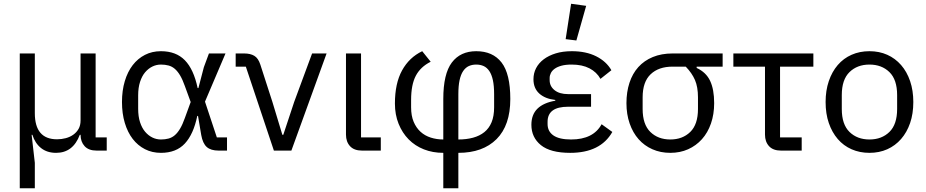

<svg xmlns="http://www.w3.org/2000/svg" viewBox="-20 -800 4919 1020"><path d="M85 200V-516H165V-199Q165 -60 283 -60Q307 -60 329.5 -66Q352 -72 369.5 -84.5Q387 -97 397.5 -115.5Q408 -134 408 -160V-516H488V-70H547V0H493Q451 0 429.5 -23.5Q408 -47 408 -84H404Q368 12 278 12Q230 12 198 -13.5Q166 -39 152 -84H148L165 65V200Z M1186 0H1141Q1100 0 1078.5 -19Q1057 -38 1049 -83L1032 -184H1028Q1008 -87 962 -37.5Q916 12 835 12Q788 12 750 -7.5Q712 -27 685 -62Q658 -97 643 -147Q628 -197 628 -258Q628 -319 643 -369Q658 -419 685 -454Q712 -489 750 -508.5Q788 -528 835 -528Q915 -528 962 -480Q1009 -432 1030 -332H1034L1063 -443L1090 -516H1178L1069 -260L1132 -70H1186ZM835 -59Q857 -59 875.5 -64Q894 -69 909 -82Q924 -95 937 -117Q950 -139 962 -173L993 -258L962 -343Q950 -377 937 -399Q924 -421 909 -434Q894 -447 875.5 -452Q857 -457 835 -457Q811 -457 789.5 -446.5Q768 -436 751 -416Q734 -396 724 -365Q714 -334 714 -294V-222Q714 -181 724 -150.5Q734 -120 751 -100Q768 -80 789.5 -69.5Q811 -59 835 -59Z M1435 0 1286 -446H1232V-516H1277Q1310 -516 1331 -503.5Q1352 -491 1363 -457L1427 -259L1480 -84H1485L1543 -259L1638 -516H1715L1528 0Z M2003 0H1903Q1861 0 1839.5 -23.5Q1818 -47 1818 -85V-516H1898V-70H2003Z M2335 12Q2279 12 2232 -6.5Q2185 -25 2151 -59.5Q2117 -94 2097.5 -142.5Q2078 -191 2078 -250Q2078 -357 2116 -426Q2154 -495 2223 -528L2268 -472Q2214 -445 2189 -397.5Q2164 -350 2164 -269V-230Q2164 -185 2177.5 -153Q2191 -121 2214 -100Q2237 -79 2268.5 -69Q2300 -59 2335 -59V-274Q2335 -408 2380.5 -468Q2426 -528 2510 -528Q2598 -528 2644.5 -468Q2691 -408 2691 -274Q2691 -134 2618 -61Q2545 12 2415 12V200H2335ZM2415 -59Q2458 -59 2493 -68.5Q2528 -78 2553 -98Q2578 -118 2591.5 -150.5Q2605 -183 2605 -230V-299Q2605 -344 2598.5 -374Q2592 -404 2579.5 -422.5Q2567 -441 2549.5 -449Q2532 -457 2510 -457Q2488 -457 2470.5 -449Q2453 -441 2440.5 -422.5Q2428 -404 2421.5 -374Q2415 -344 2415 -299Z M2803 0ZM3233 -99Q3170 12 3009 12Q2904 12 2853.5 -29Q2803 -70 2803 -137Q2803 -191 2835 -222.5Q2867 -254 2930 -265V-269Q2876 -275 2845 -303Q2814 -331 2814 -379Q2814 -411 2828 -438Q2842 -465 2868.5 -485Q2895 -505 2932.5 -516.5Q2970 -528 3018 -528Q3093 -528 3147 -501Q3201 -474 3228 -427L3170 -381Q3150 -417 3111.5 -437Q3073 -457 3017 -457Q2985 -457 2963 -451Q2941 -445 2927 -435Q2913 -425 2906.5 -412Q2900 -399 2900 -386V-374Q2900 -342 2926 -321Q2952 -300 2998 -300H3120V-233H2998Q2889 -233 2889 -153V-141Q2889 -102 2920 -80.5Q2951 -59 3014 -59Q3132 -59 3176 -140ZM3042 -585 2985 -592 3014 -780 3094 -769Z M3681 -446V-439Q3731 -416 3752.5 -370.5Q3774 -325 3774 -252Q3774 -193 3757 -144Q3740 -95 3709 -60.5Q3678 -26 3635.5 -7Q3593 12 3541 12Q3489 12 3446 -7Q3403 -26 3372.5 -60.5Q3342 -95 3325 -144Q3308 -193 3308 -252Q3308 -311 3324 -360Q3340 -409 3371 -443.5Q3402 -478 3448 -497Q3494 -516 3553 -516H3819V-446ZM3553 -446Q3479 -446 3436.5 -405.5Q3394 -365 3394 -283V-221Q3394 -139 3435 -99Q3476 -59 3541 -59Q3606 -59 3647 -99Q3688 -139 3688 -221V-283Q3688 -338 3672 -375Q3656 -412 3623 -446Z M4129 0Q4087 0 4065.5 -23.5Q4044 -47 4044 -85V-446H3876V-516H4301V-446H4124V-70H4239V0Z M4366 0ZM4599 12Q4547 12 4504 -7Q4461 -26 4430.5 -61.5Q4400 -97 4383 -146.5Q4366 -196 4366 -258Q4366 -319 4383 -369Q4400 -419 4430.5 -454.5Q4461 -490 4504 -509Q4547 -528 4599 -528Q4651 -528 4693.5 -509Q4736 -490 4767 -454.5Q4798 -419 4815 -369Q4832 -319 4832 -258Q4832 -196 4815 -146.5Q4798 -97 4767 -61.5Q4736 -26 4693.5 -7Q4651 12 4599 12ZM4599 -59Q4664 -59 4705 -99Q4746 -139 4746 -221V-295Q4746 -377 4705 -417Q4664 -457 4599 -457Q4534 -457 4493 -417Q4452 -377 4452 -295V-221Q4452 -139 4493 -99Q4534 -59 4599 -59Z"/></svg>

Font: Aneliza
Style: Regular
Weight: 400
Designer: Mike Abbink, Paul van der Laan, Pieter van Rosmalen
Foundry: Bold Monday
Version: Version 3.001;September 8, 2019;FontCreator 11.5.0.2425 64-b